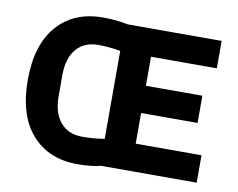

<svg xmlns="http://www.w3.org/2000/svg" viewBox="-78 -814 1155 931"><g transform="rotate(10 499.0 -349.0)"><path d="M357 12Q215 12 132.5 -81.5Q50 -175 50 -349Q50 -523 132.5 -616.5Q215 -710 357 -710Q424 -710 480 -698H943V-563H619V-420H897V-286H619V-135H943V0H472Q428 12 357 12ZM357 -123Q416 -123 467 -132V-565Q410 -575 357 -575Q289 -575 250 -529.5Q211 -484 211 -401V-297Q211 -214 250 -168.5Q289 -123 357 -123Z"/></g></svg>

Font: Anuphan
Style: Bold
Weight: 700
Designer: Mike Abbink, Paul van der Laan, Pieter van Rosmalen, Mint Tantisuwanna
Foundry: Bold Monday; Cadson Demak
Version: Version 3.002;hotconv 1.0.109;makeotfexe 2.5.65596